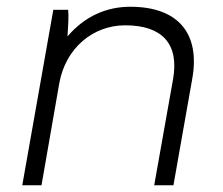

<svg xmlns="http://www.w3.org/2000/svg" viewBox="-20 -549 662 569"><path d="M46 0H103L156 -304C175 -406 255 -474 351 -474C461 -474 511 -419 493 -315L437 0H494L550 -317C573 -448 510 -529 366 -529C296 -529 231 -501 180 -441C182 -472 184 -500 182 -520H138Z"/></svg>

Font: Fixel Display Light
Style: Italic
Weight: 300
Italic angle: -10°
Designer: AlfaBravo + MacPaw
Foundry: Kyrylo Tkachov, Marchela Mozhyna, Serhii Makarenko, Maria Weinstein, Zakhar Kryvoshyya
Version: Version 1.210;Glyphs 3.2 (3217)